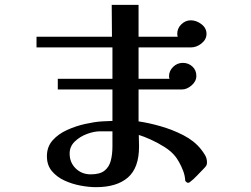

<svg xmlns="http://www.w3.org/2000/svg" viewBox="-20 -756 1040 794"><path d="M445 -213H394Q369 -213 339.5 -202Q310 -191 289 -170.5Q268 -150 268 -121Q268 -84 293 -59.5Q318 -35 355 -35Q393 -35 412 -50Q431 -65 438 -91Q445 -117 445 -151ZM836 -84Q836 -76 833 -71Q830 -66 822 -58Q809 -45 794.5 -29.5Q780 -14 764 -2Q757 2 751.5 -2.5Q746 -7 746 -9Q745 -30 737 -50.5Q729 -71 720 -86.5Q711 -102 706 -108Q689 -130 660.5 -148Q632 -166 603 -179Q574 -192 554 -198Q554 -186 554.5 -173.5Q555 -161 555 -150Q555 -62 509 -22Q463 18 377 18Q348 18 313 11.5Q278 5 246.5 -9.5Q215 -24 194.5 -48.5Q174 -73 174 -110Q174 -149 197.5 -175.5Q221 -202 257.5 -218.5Q294 -235 332.5 -243.5Q371 -252 401 -254Q412 -255 423.5 -255Q435 -255 445 -256V-386H219V-430H445V-560H131V-604H443L442 -736H553V-604H715Q713 -610 713 -616Q713 -639 730 -655.5Q747 -672 769 -672Q792 -672 813 -656Q834 -640 834 -616Q834 -593 813.5 -576.5Q793 -560 770 -560H553V-430H681Q679 -436 679 -440Q679 -463 696 -479.5Q713 -496 736 -496Q759 -496 775.5 -481Q792 -466 792 -442Q792 -420 772.5 -403Q753 -386 732 -386H553V-254Q595 -248 644 -234Q693 -220 738 -197Q783 -174 811 -139Q820 -128 828 -114.5Q836 -101 836 -84Z"/></svg>

Font: Kaisei Opti
Style: Bold
Weight: 700
Designer: Font-Kai, 金井和夫
Foundry: KAZUO KANAI
Version: Version 5.003